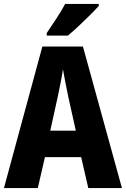

<svg xmlns="http://www.w3.org/2000/svg" viewBox="-20 -950 636 970"><path d="M426 0 390 -156H207L171 0H0L194 -715H399L596 0ZM326 -456Q319 -490 311 -530Q303 -570 298 -600Q294 -571 286 -531Q278 -491 271 -458L234 -290H363ZM479 -920Q463 -902 435.5 -874.5Q408 -847 378 -819Q348 -791 323 -770H216V-783Q241 -820 266 -858Q291 -896 309 -930H479Z"/></svg>

Font: Noto Sans Condensed ExtraBold
Style: Regular
Weight: 800
Width: 3
Designer: Monotype Design Team
Foundry: Monotype Imaging Inc.
Version: Version 2.013; ttfautohint (v1.8.4.7-5d5b)